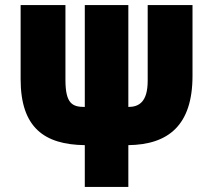

<svg xmlns="http://www.w3.org/2000/svg" viewBox="-20 -734 836 754"><path d="M313 0H484V-164C640 -166 736 -241 736 -436V-714H560V-417C560 -334 526 -314 484 -314V-714H313V-314C265 -314 237 -326 237 -420V-714H61V-423C61 -233 154 -166 313 -164Z"/></svg>

Font: Noto Sans Condensed Black
Style: Regular
Weight: 900
Width: 3
Designer: Monotype Design Team
Foundry: Monotype Imaging Inc.
Version: Version 2.013